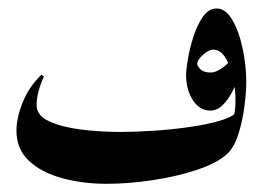

<svg xmlns="http://www.w3.org/2000/svg" viewBox="-20 -434 631 461"><path d="M546.9 -164.1 571.3 -236.8Q571.3 -213.4 566.9 -179Q562.5 -144.5 552.7 -113Q543 -81.5 526.4 -65.4Q502.9 -43 454.1 -26.6Q405.3 -10.3 346.9 -1.5Q288.6 7.3 235.8 7.3Q179.2 7.3 129.6 -6.1Q80.1 -19.5 49.8 -47.6Q19.5 -75.7 19.5 -120.1Q19.5 -150.9 34.4 -188Q49.3 -225.1 79.1 -254.4L85.4 -250.5Q67.9 -211.4 67.9 -181.6Q67.9 -156.7 97.9 -142.8Q127.9 -128.9 174.3 -123Q220.7 -117.2 269.5 -117.2Q305.7 -117.2 349.1 -120.1Q392.6 -123 434.1 -128.9Q475.6 -134.8 506.3 -143.6Q537.1 -152.3 546.9 -164.1ZM541.5 -153.8Q546.4 -175.8 545.2 -203.4Q543.9 -231 537.4 -256.3Q530.8 -281.7 519.3 -298.3Q507.8 -314.9 491.7 -314.9Q481.9 -314.9 467.8 -302.7Q453.6 -290.5 453.6 -279.8Q453.6 -275.4 461.4 -267.6Q469.2 -259.8 485.8 -259.8Q498.5 -259.8 514.6 -271.5Q530.8 -283.2 536.1 -294.4L549.8 -245.6Q546.9 -231.9 537.6 -213.6Q528.3 -195.3 514.9 -181.9Q501.5 -168.5 484.9 -168.5Q459 -168.5 442.9 -193.8Q426.8 -219.2 426.8 -253.9Q426.8 -266.6 431.2 -292.5Q435.5 -318.4 444.6 -346.4Q453.6 -374.5 467.3 -394Q481 -413.6 500 -413.6Q522 -413.6 538.1 -385.7Q554.2 -357.9 562.7 -317.1Q571.3 -276.4 571.3 -236.8Q567.4 -209.5 559.6 -189.5Q551.8 -169.4 541.5 -153.8Z"/></svg>

Font: Lateef
Style: Bold
Weight: 700
Designer: SIL International
Foundry: SIL International
Version: Version 4.200